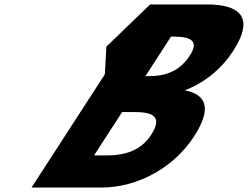

<svg xmlns="http://www.w3.org/2000/svg" viewBox="-20 -845 1117 865"><path d="M656.4 -825 459.3 -635 452.3 -510 122 0H435C606 0 765.9 -94 854 -230C940.1 -363 904 -420 812.7 -438C906 -474 981.1 -539 1030.3 -615C1132 -772 1054.4 -825 912.4 -825ZM635.2 -502 750.4 -680H765.4C847.4 -680 874.3 -655 836 -596C791.3 -527 731.2 -502 650.2 -502ZM403.9 -145 530.2 -340H589.2C678.2 -340 709.7 -313 660.5 -237C618.4 -172 551.9 -145 462.9 -145Z"/></svg>

Font: Hussar
Style: BdWodka
Weight: 700
Foundry: Cannot Into Space Fonts
Version: Version 2.00